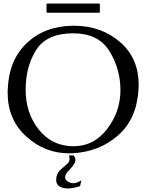

<svg xmlns="http://www.w3.org/2000/svg" viewBox="-20 -852 826 1089"><path d="M398.4 29.3Q407.7 43.9 407.7 56.6Q407.7 66.9 402.3 75.2Q389.6 95.7 374.5 110.4Q349.1 135.3 349.1 153.3Q349.1 167 363.8 176.8Q378.9 187 395.5 187Q417 187 441.4 170.4L434.1 203.6Q394.5 216.8 366.7 216.8H359.4Q300.8 212.4 298.8 172.4V168Q298.8 131.3 326.7 107.9Q346.2 91.3 363.3 75.2Q374.5 64.9 374.5 48.3Q374.5 39.6 371.1 29.3ZM394.5 -663.1Q244.6 -662.6 185.1 -568.6Q125.5 -474.6 125.5 -342.8Q125.5 -210.4 200.2 -116.9Q274.9 -23.4 394.5 -22.5H397Q513.7 -22.5 588.9 -122.1Q663.1 -220.7 663.1 -339.8V-342.8Q662.1 -464.4 599.6 -563.7Q537.1 -663.1 394.5 -663.1ZM394.5 -706.1H399.4Q557.1 -706.1 665.5 -609.4Q766.6 -519 766.6 -371.1Q766.6 -357.9 765.6 -344.2Q755.4 -176.3 649.2 -83.7Q543 8.8 393.6 17.1Q382.3 17.6 371.1 17.6Q235.4 17.6 130.9 -76.2Q23.4 -171.9 23.4 -326.7Q23.4 -335.4 23.9 -344.2Q29.8 -510.7 131.6 -607.4Q233.4 -704.1 394.5 -706.1ZM248.5 -832H541.5Q546.4 -832 546.4 -826.7V-784.7Q546.4 -779.8 541.5 -779.8H248.5Q243.7 -779.8 243.7 -784.7V-826.7Q243.7 -832 248.5 -832Z"/></svg>

Font: Caudex
Style: Regular
Weight: 400
Version: Version 1.01